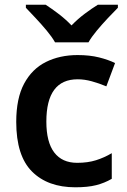

<svg xmlns="http://www.w3.org/2000/svg" viewBox="-20 -786 541 816"><path d="M300 10Q183 10 116 -57Q49 -124 49 -268Q49 -368 82.5 -430.5Q116 -493 175 -522.5Q234 -552 310 -552Q361 -552 401 -542Q441 -532 469 -518L432 -419Q401 -432 370 -440.5Q339 -449 310 -449Q177 -449 177 -269Q177 -182 210.5 -138Q244 -94 308 -94Q353 -94 388 -105Q423 -116 455 -135V-26Q424 -8 388.5 1Q353 10 300 10ZM214 -606Q201 -629 178.5 -656Q156 -683 132 -708.5Q108 -734 90 -753V-766H174Q200 -749 229 -727Q258 -705 284 -678Q310 -705 340 -727.5Q370 -750 396 -766H481V-753Q463 -735 438.5 -709Q414 -683 391.5 -656Q369 -629 356 -606Z"/></svg>

Font: Noto Sans Medefaidrin SemiBold
Style: Regular
Weight: 600
Designer: Dalton Maag Ltd
Foundry: Dalton Maag Ltd
Version: Version 1.002; ttfautohint (v1.8.4.7-5d5b)